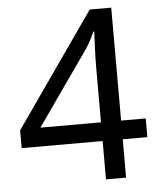

<svg xmlns="http://www.w3.org/2000/svg" viewBox="-52 -763 676 808"><g transform="rotate(-5 286.0 -359.0)"><path d="M552 -162H448V0H363V-162H21V-237L357 -718H448V-241H552ZM363 -466Q363 -492 363.5 -513.5Q364 -535 365 -554Q366 -573 366.5 -590.5Q367 -608 368 -624H364Q356 -605 344 -583Q332 -561 321 -546L107 -241H363Z"/></g></svg>

Font: hexuguzrati05
Style: Book
Weight: 400
Designer: Jelle Bosma - Monotype Design Team, Universal Thirst
Foundry: Monotype Imaging Inc.
Version: Version 2.106